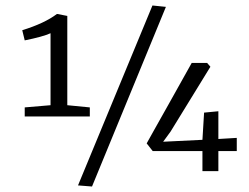

<svg xmlns="http://www.w3.org/2000/svg" viewBox="-20 -623 907 699"><path d="M536 -73 514 -101Q515 -103 540.5 -148.5Q566 -194 595 -245.5Q624 -297 649.5 -343Q675 -389 678 -394H734L746 -380L601 -144L574 -107L717 -114L723 -213L775 -218V-117L842 -121V-73H775V0H717V-73ZM70 -199V-232L164 -240V-502Q135 -489 70 -476L61 -513Q142 -538 187 -572H189L225 -565V-240L307 -232V-199ZM315 56 264 52 535 -603 584 -598Z"/></svg>

Font: Aikya
Style: Regular
Weight: 400
Designer: Neelakash Kshetrimayum (Latin subset based on Merriweather by Eben Sorkin)
Foundry: Brand New Type
Version: Version 1.00 b005